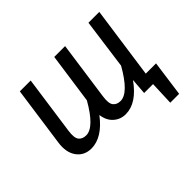

<svg xmlns="http://www.w3.org/2000/svg" viewBox="-143 -757 1136 1136"><g transform="rotate(-45 425.0 -188.5)"><path d="M220.2 -64.9Q287.1 -64.9 369.1 -209L414.1 -526.9H504.9L453.1 -159.2Q445.3 -105 460.9 -85Q476.6 -64.9 507.8 -64.9Q574.7 -64.9 657.2 -210.9L700.2 -526.9H791L727.1 -74.2H813L782.2 149.9H708L713.9 0H639.2L647 -101.1Q566.9 11.7 475.1 12.2Q431.2 12.7 398.9 -15.6Q366.7 -43.9 359.9 -95.2Q278.8 11.7 187 12.2Q127 11.7 94.7 -33.2Q62.5 -78.1 73.2 -151.9L126 -526.9H216.8L165 -159.2Q157.2 -105 172.9 -85Q188.5 -64.9 220.2 -64.9Z"/></g></svg>

Font: FiraSans-Italic
Style: Italic
Weight: 400
Italic angle: -8°
Designer: Carrois Corporate & Edenspiekermann AG
Foundry: Carrois Corporate GbR & Edenspiekermann AG
Version: Version 3.106;PS 003.106;hotconv 1.0.70;makeotf.lib2.5.58329